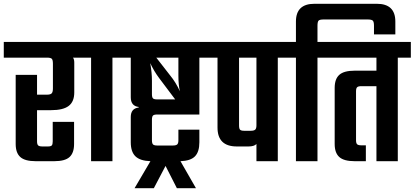

<svg xmlns="http://www.w3.org/2000/svg" viewBox="-40 -853 2194 1016"><path d="M413 -631V-548H346Q353 -540 353 -522V-364Q353 -315 323.5 -292.5Q294 -270 230 -270H156V-105Q156 -89 162 -83.5Q168 -78 184 -78H214Q229 -78 234 -83.5Q239 -89 239 -105V-208H352V-91Q352 -44 328 -22Q304 0 247 0H149Q92 0 67.5 -22Q43 -44 43 -91V-457H156V-352H208Q227 -352 233.5 -359Q240 -366 240 -385V-516Q240 -536 234 -542Q228 -548 208 -548H-20V-631Z M623 -631V-548H555V0H442V-548H374V-631Z M1083 -631V-548H1015V-247H791Q775 -247 769.5 -241.5Q764 -236 764 -219V-111Q764 -94 770 -88.5Q776 -83 792 -83H875Q891 -83 897.5 -88.5Q904 -94 904 -111V-167H1015V-100Q1015 -50 992 -26Q969 -2 915 0L997 143H896L836 25L774 143H672L756 0Q701 -2 676.5 -26Q652 -50 652 -100V-234Q652 -279 694 -284V-287Q652 -292 652 -338V-548H584V-631ZM764 -426V-355Q764 -338 769.5 -332.5Q775 -327 791 -327H887L802 -440Q775 -476 755 -519Q764 -469 764 -426ZM904 -452V-548H787L861 -453Q890 -418 912 -370Q904 -404 904 -452Z M1498 -631V-548H1430V0H1317V-91Q1305 -78 1275 -78H1213Q1111 -78 1111 -178V-548H1043V-631ZM1317 -190V-548H1225V-189Q1225 -172 1230.5 -166.5Q1236 -161 1252 -161H1287Q1304 -161 1310.5 -167Q1317 -173 1317 -190Z M1954 -833Q2052 -833 2052 -739V-671H1939V-717Q1939 -738 1932.5 -744Q1926 -750 1905 -750H1673Q1652 -750 1646 -744Q1640 -738 1640 -717V-631H1708V-548H1640V0H1526V-548H1458V-631H1526V-739Q1526 -833 1624 -833Z M2134 -631V-548H2065V0H1952V-397H1872Q1856 -397 1850 -391.5Q1844 -386 1844 -370V-111Q1844 -95 1850 -89.5Q1856 -84 1872 -84H1896V0H1837Q1780 0 1755.5 -22Q1731 -44 1731 -91V-388Q1731 -435 1755.5 -457Q1780 -479 1837 -479H1952V-548H1668V-631Z"/></svg>

Font: Teko Medium
Style: Regular
Weight: 500
Designer: Manushi Parikh, Jonny Pinhorn
Foundry: Indian Type Foundry
Version: Version 1.106;PS 1.0;hotconv 1.0.78;makeotf.lib2.5.61930; tt